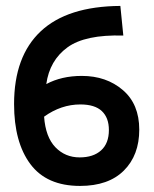

<svg xmlns="http://www.w3.org/2000/svg" viewBox="-20 -615 521 648"><path d="M450 -177.5Q450 -91.2 398.1 -39.4Q346.2 12.5 250 12.5Q137.5 12.5 82.5 -61.2Q27.5 -135 27.5 -263.8Q27.5 -425 117.5 -509.4Q207.5 -593.8 386.2 -595L396.2 -495Q267.5 -498.8 207.5 -455Q147.5 -411.2 136.2 -331.2Q187.5 -358.8 256.2 -358.8Q338.8 -358.8 394.4 -311.2Q450 -263.8 450 -177.5ZM347.5 -176.2Q347.5 -217.5 323.8 -240Q300 -262.5 251.2 -262.5Q186.2 -262.5 128.8 -221.2Q133.8 -152.5 166.9 -118.1Q200 -83.8 248.8 -83.8Q295 -83.8 321.2 -107.5Q347.5 -131.2 347.5 -176.2Z"/></svg>

Font: Cambay
Style: Bold
Weight: 700
Designer: Pooja Saxena
Foundry: Pooja Saxena
Version: Version 1.096;PS 001.096;hotconv 1.0.70;makeotf.lib2.5.58329